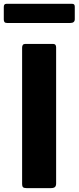

<svg xmlns="http://www.w3.org/2000/svg" viewBox="-44 -968 405 988"><path d="M229.4 -742Q244.8 -742 244.8 -724.2V-24.1Q244.8 -10.7 238.5 -5.4Q232.2 0 217.8 0H92.2Q78.8 0 74.3 -4.9Q69.8 -9.7 69.8 -20.7V-722.7Q69.8 -742 85.9 -742ZM340.8 -933.7V-869.1Q340.8 -849.7 317.3 -849.7H-6.8Q-16.9 -849.7 -20.7 -854.2Q-24.5 -858.7 -24.5 -867.7V-932Q-24.5 -948.3 -11.6 -948.3H328Q340.8 -948.3 340.8 -933.7Z"/></svg>

Font: Libre Franklin Thin
Style: Regular
Weight: 100
Designer: Pablo Impallari, Rodrigo Fuenzalida, Nhung Nguyen
Foundry: Impallari Type
Version: Version 3.000